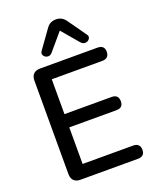

<svg xmlns="http://www.w3.org/2000/svg" viewBox="-170 -1046 929 1144"><g transform="rotate(-20 294.5 -474.0)"><path d="M138 0Q111 0 96.5 -14.5Q82 -29 82 -56V-649Q82 -676 96.5 -690.5Q111 -705 138 -705H503Q524 -705 535 -694.5Q546 -684 546 -664Q546 -643 535 -632Q524 -621 503 -621H182V-400H481Q503 -400 513.5 -389Q524 -378 524 -358Q524 -337 513.5 -326.5Q503 -316 481 -316H182V-84H503Q524 -84 535 -73Q546 -62 546 -42Q546 -21 535 -10.5Q524 0 503 0ZM235 -770Q225 -758 212.5 -757Q200 -756 190.5 -762.5Q181 -769 178 -779.5Q175 -790 184 -802L265 -915Q277 -933 292.5 -940.5Q308 -948 326 -948Q345 -948 360 -940.5Q375 -933 388 -915L468 -802Q478 -790 475 -779.5Q472 -769 462.5 -762.5Q453 -756 440.5 -757Q428 -758 417 -770L326 -877Z"/></g></svg>

Font: Nunito SemiBold
Style: Regular
Weight: 600
Designer: Vernon Adams
Foundry: Vernon Adams
Version: Version 3.602